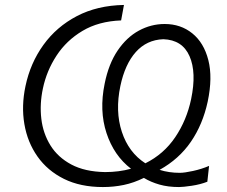

<svg xmlns="http://www.w3.org/2000/svg" viewBox="-20 -746 917 776"><path d="M396 10Q305 10 238.5 -23Q172 -56 131.5 -113.5Q91 -171 78.5 -244.5Q66 -318 83 -398Q102.5 -491 155.5 -564.5Q208.5 -638 290.8 -681Q373 -724 481 -726L469.5 -663.5Q378.5 -660 313.5 -621.2Q248.5 -582.5 208.5 -521.2Q168.5 -460 153.5 -389Q140 -326 147 -266.2Q154 -206.5 184 -158.2Q214 -110 268.5 -81Q323 -52 404.5 -50.5Q460.5 -50.5 509.5 -64Q440.5 -117 410.5 -208Q380.5 -299 403 -408Q419 -488 455.5 -541.8Q492 -595.5 541.2 -622.2Q590.5 -649 645.5 -649Q710.5 -649 757.2 -611.2Q804 -573.5 822 -503.2Q840 -433 819.5 -335.5Q799.5 -243 751.5 -173Q703.5 -103 625 -59.5Q663 -47.5 706.5 -47.5Q725.5 -47.5 760 -55Q794.5 -62.5 825 -75.5L818 -11.5Q790 -0.5 754.8 4.8Q719.5 10 703.5 10Q659.5 10 624.5 0Q589.5 -10 561.5 -27Q521 -7 480.2 1.5Q439.5 10 396 10ZM466.5 -398.5Q445 -296.5 472.5 -213Q500 -129.5 567.5 -86Q642 -123 688.2 -191.5Q734.5 -260 752.5 -345.5Q775 -453 746 -519Q717 -585 640 -587.5Q573 -585 529 -535.8Q485 -486.5 466.5 -398.5Z"/></svg>

Font: Commissioner Flair Light
Style: Italic
Weight: 300
Italic angle: -12°
Designer: Kostas Bartsokas
Foundry: Kostas Bartsokas
Version: Version 1.000; ttfautohint (v1.8.3)